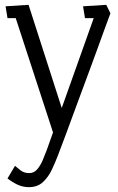

<svg xmlns="http://www.w3.org/2000/svg" viewBox="-20 -500 489 793"><path d="M99 273Q74 273 52 262.5Q30 252 11 237L42 185Q48 190 63.5 202.5Q79 215 100 215Q120 215 133.5 199.5Q147 184 156.5 161.5Q166 139 173 120L199 47L45 -425H11L3 -474L98 -480L235 -54L367 -425H331L323 -474L419 -480L436 -445Q422 -408 408 -369Q394 -330 379 -289Q364 -248 348.5 -206Q333 -164 317 -121Q301 -78 285 -34.5Q269 9 253 52.5Q237 96 220 140Q209 169 194.5 200Q180 231 157.5 252Q135 273 99 273Z"/></svg>

Font: Kreon Light
Style: Regular
Weight: 300
Designer: Julia Petretta
Foundry: Julia Petretta and Eli Heuer
Version: Version 2.002